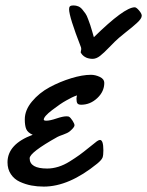

<svg xmlns="http://www.w3.org/2000/svg" viewBox="-20 -672 545 711"><path d="M366.2 -365.2Q366.2 -333 340.1 -308.6Q314 -284.2 280.8 -284.2Q270 -284.2 266.6 -289.3Q263.2 -294.4 263.2 -306.2Q263.2 -311 265.1 -318.8Q247.6 -313 225.1 -299.8Q204.6 -288.6 173.3 -264.6Q142.1 -240.7 142.1 -229Q142.1 -225.1 151.9 -225.1Q165 -225.1 189 -233.2Q212.9 -241.2 225.1 -241.2Q231.9 -241.2 234.9 -240.2Q241.2 -236.8 248.5 -225.3Q255.9 -213.9 255.9 -208Q255.9 -200.7 238.8 -186Q230.5 -179.2 214.4 -173.6Q198.2 -168 192.9 -165Q89.8 -107.4 89.8 -85.9Q89.8 -47.9 154.8 -47.9Q174.8 -47.9 196 -54.4Q217.3 -61 238.3 -74.2Q259.3 -87.4 274.2 -98.1Q289.1 -108.9 310.1 -126Q331.1 -143.1 338.9 -148.9Q346.2 -153.8 350.1 -153.8Q362.8 -153.8 362.8 -115.2Q362.8 -97.2 359.9 -88.9Q356 -79.1 339.8 -65.9Q235.4 19 142.1 19Q118.2 19 96.2 14.9Q74.2 10.7 53.5 1.2Q32.7 -8.3 20.3 -26.9Q7.8 -45.4 7.8 -70.8Q7.8 -138.2 101.1 -172.9Q82.5 -181.2 77.1 -194.1Q71.8 -207 71.8 -230Q71.8 -264.2 98.4 -296.1Q125 -328.1 163.6 -348.9Q202.1 -369.6 243.7 -382.3Q285.2 -395 316.9 -395Q333 -395 349.6 -387.2Q366.2 -379.4 366.2 -365.2ZM252 -651.9Q261.7 -651.9 270 -648.4Q278.3 -645 285.2 -636.5Q292 -627.9 296.6 -621.6Q301.3 -615.2 306.6 -600.3Q312 -585.4 314.2 -579.3Q316.4 -573.2 321.5 -555.4Q326.7 -537.6 327.6 -534.2Q440.4 -645 479 -645Q484.9 -645 494.9 -633.3Q504.9 -621.6 504.9 -613.8Q504.9 -608.4 500.5 -601.8Q496.1 -595.2 486.8 -586.7Q477.5 -578.1 468.5 -570.8Q459.5 -563.5 444.8 -551.8Q430.2 -540 420.9 -532.2Q407.2 -520.5 385.7 -498Q364.3 -475.6 350.3 -464.8Q336.4 -454.1 322.8 -454.1Q315.4 -454.1 309.1 -455.6Q302.7 -457 298.6 -459Q294.4 -460.9 290.8 -463.6Q287.1 -466.3 284.9 -469Q282.7 -471.7 281.2 -473.9Q279.8 -476.1 279.3 -477.1L278.8 -478Q278.8 -480 279.8 -483.6Q280.8 -487.3 280.8 -489.7Q280.8 -494.1 279.8 -497.1Q235.8 -609.9 235.8 -638.2Q235.8 -646 239.5 -648.9Q243.2 -651.9 252 -651.9Z"/></svg>

Font: Yellowtail
Style: Regular
Weight: 400
Designer: Astigmatic (AOETI)
Foundry: Astigmatic (AOETI)
Version: Version 1.000